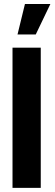

<svg xmlns="http://www.w3.org/2000/svg" viewBox="-20 -916 266 936"><path d="M65.4 -748 101.6 -896.5H225.6L154.3 -748ZM41 0V-683.6H178.7V0Z"/></svg>

Font: Post No Bills Colombo
Style: ExtraBold
Weight: 900
Designer: Kosala Senevirathne, Siva Puranthara, Lasantha Premarathna, Tharique Azeez
Foundry: Mooniak
Version: Version 1.220 ; ttfautohint (v1.5)